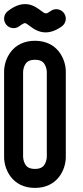

<svg xmlns="http://www.w3.org/2000/svg" viewBox="-20 -916 404 936"><path d="M202.3 -758.1C224.7 -758.1 251 -765.7 281.3 -787.3C302.1 -802.1 307 -831 292.2 -851.8C277.4 -872.6 248.5 -877.5 227.7 -862.7C203.9 -845.8 202 -847.2 179.2 -864.3C150.9 -885.5 98.3 -925 17.6 -861.4C-2.5 -845.6 -5.9 -816.5 9.9 -796.4C25.7 -776.3 54.8 -772.9 74.9 -788.7C90.6 -801 99.8 -803.7 102.7 -803.3C107 -802.7 115.8 -796.1 123.6 -790.3C140.6 -777.5 166.5 -758.1 202.3 -758.1ZM150.4 0.1C260.7 0.1 300.8 -89.8 300.8 -150.3V-566.8C300.8 -627.3 260.8 -717.2 150.4 -717.2C40 -717.2 0 -627.3 0 -566.8V-150.3C0 -89.8 40.1 0.1 150.4 0.1ZM92.6 -150.7V-566.7C92.6 -566.9 93.2 -583.1 100.7 -598.1C106.8 -610.4 118.1 -624.6 150.4 -624.6C181.7 -624.6 192.9 -611.5 199.1 -600C207.6 -584.3 208.2 -566.8 208.2 -566.8V-150.4C208.2 -150.2 207.6 -134 200.1 -119C194 -106.7 182.7 -92.5 150.4 -92.5C119.1 -92.5 107.9 -105.6 101.7 -117.1C93.4 -132.3 92.7 -149.2 92.6 -150.7Z"/></svg>

Font: Cactron
Style: Regular
Weight: 400
Version: Version 1.0